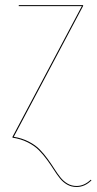

<svg xmlns="http://www.w3.org/2000/svg" viewBox="-20 -537 377 749"><path d="M278.8 192.4Q258.3 192.4 241.9 183.1Q225.6 173.8 213.4 158.4Q201.2 143.1 189.5 124.5Q177.7 106 163.3 86.2Q148.9 66.4 131.8 49.1Q114.7 31.7 88.1 18.3Q61.5 4.9 28.8 0V-3.4L299.3 -513.2H53.2V-517.1H304.2V-513.7L33.7 -3.4Q65.9 2 92 15.4Q118.2 28.8 135 46.1Q151.9 63.5 166 83Q180.2 102.5 191.9 121.1Q203.6 139.6 215.6 154.8Q227.5 169.9 243.4 179.2Q259.3 188.5 278.8 188.5Q308.6 188.5 334 164.1L336.9 166.5Q311 192.4 278.8 192.4Z"/></svg>

Font: Fira Sans Compressed Four
Style: Regular
Weight: 100
Width: 1
Designer: Carrois Corporate & Edenspiekermann AG
Foundry: Carrois Corporate GbR & Edenspiekermann AG
Version: Version 4.203;PS 004.203;hotconv 1.0.88;makeotf.lib2.5.64775